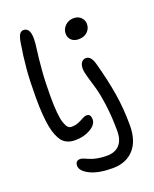

<svg xmlns="http://www.w3.org/2000/svg" viewBox="-181 -904 980 1221"><g transform="rotate(-20 308.5 -294.0)"><path d="M205.1 -33.2Q186 -33.2 171.4 -36.1Q156.7 -39.1 140.9 -47.9Q125 -56.6 113.5 -71.8Q102.1 -86.9 91.3 -112.3Q80.6 -137.7 73.7 -172.9Q66.9 -208 63 -258.1Q59.1 -308.1 59.1 -371.1Q59.1 -484.9 66.2 -566.2Q73.2 -647.5 87.9 -735.8Q94.2 -772.9 104.5 -788.6Q114.7 -804.2 131.8 -804.2Q175.8 -804.2 175.8 -730Q175.8 -703.6 168.9 -654.3Q162.1 -605 155.5 -526.6Q148.9 -448.2 148.9 -351.1Q148.9 -284.7 153.3 -238.5Q157.7 -192.4 166.3 -167.5Q174.8 -142.6 185.1 -131.8Q195.3 -121.1 209 -121.1Q236.8 -121.1 257.8 -130.1Q278.8 -139.2 294.2 -148.2Q309.6 -157.2 323.2 -157.2Q351.1 -157.2 351.1 -120.1Q351.1 -84.5 306.4 -58.8Q261.7 -33.2 205.1 -33.2ZM442.9 -628.9Q412.1 -628.9 394 -646.2Q376 -663.6 376 -689.9Q376 -721.2 399.4 -743.7Q422.9 -766.1 456.1 -766.1Q487.8 -766.1 506.3 -747.1Q524.9 -728 524.9 -703.1Q524.9 -671.9 502.7 -650.4Q480.5 -628.9 442.9 -628.9ZM366.2 215.8Q269 215.8 213.1 187.7Q157.2 159.7 157.2 124Q157.2 89.8 189.9 89.8Q199.2 89.8 214.6 95.9Q230 102.1 246.1 109.4Q262.2 116.7 292 122.8Q321.8 128.9 356.9 128.9Q413.1 128.9 443.1 96.9Q473.1 64.9 473.1 2.9Q473.1 -92.8 461.9 -175Q450.7 -257.3 437.5 -301.3Q424.3 -345.2 413.1 -384.3Q401.9 -423.3 401.9 -442.9Q401.9 -472.2 413.8 -486.6Q425.8 -501 443.8 -501Q477.1 -501 493.2 -445.8Q527.8 -320.3 544.4 -218Q561 -115.7 561 -3.9Q561 102.5 508.5 159.2Q456.1 215.8 366.2 215.8Z"/></g></svg>

Font: Shantell Sans Irregular Bouncy
Style: Regular
Weight: 400
Designer: Stephen Nixon, Anya Danilova, Shantell Martin
Foundry: Arrow Type
Version: Version 1.006;[9816181b4]